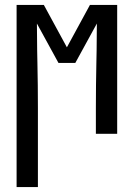

<svg xmlns="http://www.w3.org/2000/svg" viewBox="-20 -540 540 775"><path d="M47 215V-520H157L250 -349L343 -520H453V0H367V-104Q367 -150 367.5 -195.5Q368 -241 369 -286L370 -338Q370 -365 370.5 -391.5Q371 -418 371 -445L284 -286H216L129 -445Q129 -418 129.5 -391.5Q130 -365 130 -338L131 -286Q132 -241 132.5 -195.5Q133 -150 133 -104V215Z"/></svg>

Font: Iosevka Fixed Medium
Style: Regular
Weight: 500
Monospace: yes
Designer: Belleve Invis
Foundry: Belleve Invis
Version: Version 32.3.0